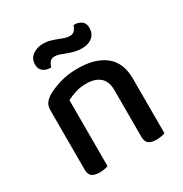

<svg xmlns="http://www.w3.org/2000/svg" viewBox="-159 -796 884 926"><g transform="rotate(-30 283.0 -333.5)"><path d="M392 -303Q392 -352 364.5 -375Q337 -398 290 -398Q255 -398 227.5 -389Q200 -380 180 -369V-2Q173 1 160.5 3.5Q148 6 133 6Q104 6 90 -5Q76 -16 76 -42V-372Q76 -395 85 -409Q94 -423 115 -437Q143 -454 188 -468Q233 -482 290 -482Q387 -482 442 -438.5Q497 -395 497 -307V-2Q490 1 477 3.5Q464 6 449 6Q420 6 406 -5Q392 -16 392 -42ZM204 -669Q225 -669 243 -664Q261 -659 277.5 -652.5Q294 -646 308.5 -641Q323 -636 336 -636Q355 -636 364.5 -647.5Q374 -659 378 -673H384Q406 -673 422 -661Q438 -649 438 -624Q438 -591 416 -573Q394 -555 359 -555Q337 -555 317.5 -560Q298 -565 281.5 -571.5Q265 -578 250.5 -583Q236 -588 224 -588Q205 -588 196 -576.5Q187 -565 183 -550H177Q155 -550 138.5 -562.5Q122 -575 122 -600Q122 -633 147 -651Q172 -669 204 -669Z"/></g></svg>

Font: Baloo Tammudu 2 Medium
Style: Regular
Weight: 500
Designer: Maithili Shingre, Omkar Shende and Ek Type
Foundry: Ek Type
Version: Version 1.640;hotconv 1.0.111;makeotfexe 2.5.65597; ttfautoh